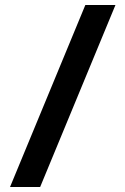

<svg xmlns="http://www.w3.org/2000/svg" viewBox="-20 -685 500 765"><path d="M320 -665H440L140 60H20Z"/></svg>

Font: Gajraj One
Style: Regular
Weight: 400
Designer: Saurabh Sharma
Foundry: Saurabh Sharma
Version: Version 1.000